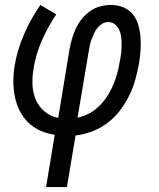

<svg xmlns="http://www.w3.org/2000/svg" viewBox="-20 -540 640 775"><path d="M166 215 201 4Q171 0 143 -12.5Q115 -25 94 -45.5Q73 -66 59.5 -93Q46 -120 40 -150Q34 -180 34 -211.5Q34 -243 39 -275Q50 -339 77 -401.5Q104 -464 143 -520L207 -482Q173 -431 149 -376.5Q125 -322 116 -266Q110 -233 111 -200Q112 -167 124 -138.5Q136 -110 160 -90Q184 -70 215 -64L261 -343Q265 -364 271 -385Q277 -406 287 -426.5Q297 -447 311.5 -465Q326 -483 345 -496Q364 -509 385.5 -514.5Q407 -520 428 -520Q454 -520 477.5 -510.5Q501 -501 516 -482.5Q531 -464 538 -440Q545 -416 547 -391Q549 -366 547.5 -340.5Q546 -315 542 -289Q536 -255 527 -221.5Q518 -188 502.5 -156Q487 -124 465 -95Q443 -66 414 -44Q385 -22 351.5 -9.5Q318 3 285 7L250 215ZM293 -65Q318 -70 341.5 -83Q365 -96 383.5 -115Q402 -134 416 -156.5Q430 -179 439.5 -203Q449 -227 455 -251Q461 -275 465 -300Q468 -315 469.5 -330.5Q471 -346 471 -361.5Q471 -377 469 -392Q467 -407 461 -420Q455 -433 443.5 -442Q432 -451 416 -451Q404 -451 392.5 -444Q381 -437 373 -427Q365 -417 359.5 -405Q354 -393 349.5 -381Q345 -369 342.5 -356.5Q340 -344 338 -332Z"/></svg>

Font: Iosevka HT Extended
Style: Italic
Weight: 400
Width: 7
Italic angle: -9°
Monospace: yes
Designer: Belleve Invis
Foundry: Belleve Invis
Version: Version 32.3.0; ttfautohint (v1.8.4)